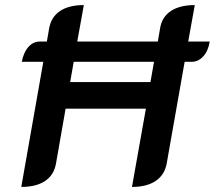

<svg xmlns="http://www.w3.org/2000/svg" viewBox="-20 -729 848 758"><path d="M808 -565Q802 -528 782.5 -506.5Q763 -485 737 -485H709L638 -83Q630 -39 595 -15Q560 9 501 9L556 -300H239L201 -83Q193 -38 158 -14.5Q123 9 64 9L151 -485H66Q73 -522 92 -543.5Q111 -565 137 -565H165L174 -617Q182 -662 217 -685.5Q252 -709 311 -709L285 -565H603L612 -617Q619 -662 654.5 -685.5Q690 -709 749 -709L723 -565ZM588 -485H271L257 -405H574Z"/></svg>

Font: K2D SemiBold
Style: Italic
Weight: 600
Italic angle: -10°
Designer: Katatrad Aksorn Co.,Ltd.
Foundry: Cadson Demak Co.,Ltd.
Version: Version 1.000; ttfautohint (v1.6)